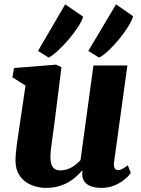

<svg xmlns="http://www.w3.org/2000/svg" viewBox="-20 -871 663 900"><path d="M52.7 -114.7C54.2 -20.5 136.7 9.8 195.3 9.8C281.2 9.8 331.5 -33.2 364.7 -71.3L366.7 -69.8C358.9 -22.9 386.2 9.8 456.1 9.8C533.7 9.8 583 -44.4 592.8 -60.5L579.1 -96.2C553.2 -77.6 545.4 -73.7 534.2 -73.7C519.5 -73.7 511.2 -85.4 514.6 -110.8L577.1 -564H418L357.4 -120.6C334.5 -94.7 301.3 -72.3 262.7 -72.3C231 -72.3 216.3 -90.8 216.3 -137.7C216.3 -166 227.1 -230.5 234.4 -287.6L268.1 -556.2L242.7 -567.9L45.9 -552.2L38.1 -508.8L99.6 -469.7L73.2 -291.5C64.5 -231 52.2 -160.6 52.7 -114.7ZM444.3 -601.1C495.1 -624.5 590.8 -743.2 604 -794.9L523.9 -850.6L394 -632.3ZM208 -601.1C257.3 -625.5 356.9 -741.7 369.6 -793L285.6 -850.6L158.2 -632.3Z"/></svg>

Font: Merriweather
Style: Heavy Italic
Weight: 900
Italic angle: -7.5°
Designer: Eben Sorkin
Foundry: Eben Sorkin
Version: Version 1.001